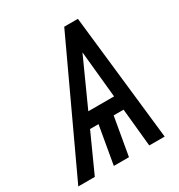

<svg xmlns="http://www.w3.org/2000/svg" viewBox="-196 -825 876 939"><g transform="rotate(-30 242.0 -355.5)"><path d="M351.1 -629.4 66.4 0H-26.9L304.2 -710.9H360.4ZM374 0 310.1 -644 327.6 -710.9H381.3L460.9 0ZM410.2 -293.9 396 -214.4H113.8L127.9 -293.9ZM306.2 -269 259.3 0H173.8L220.7 -269Z"/></g></svg>

Font: Roboto Condensed
Style: Italic
Weight: 400
Italic angle: -12°
Designer: Christian Robertson
Foundry: Google
Version: Version 3.0